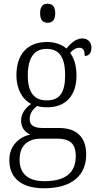

<svg xmlns="http://www.w3.org/2000/svg" viewBox="-20 -769 524 1029"><path d="M235 -647C258 -647 276 -659 276 -698C276 -737 258 -749 235 -749C212 -749 195 -737 195 -698C195 -659 212 -647 235 -647ZM216 240C368 240 442 169 442 59C442 -26 399 -83 296 -83H211C164 -83 139 -96 139 -130C139 -164 158 -185 179 -201C190 -196 218 -194 233 -194C338 -194 390 -263 390 -364C390 -422 375 -459 356 -486C373 -503 386 -513 406 -513C427 -513 434 -496 434 -469C459 -469 470 -488 470 -514C470 -540 454 -563 421 -563C382 -563 353 -529 336 -509C315 -528 277 -544 233 -544C124 -544 68 -476 68 -364C68 -298 96 -238 147 -212C118 -192 93 -162 93 -123C93 -82 117 -59 142 -48C87 -36 30 8 30 89C30 183 92 240 216 240ZM230 -231C164 -231 129 -273 129 -364C129 -462 165 -507 229 -507C297 -507 329 -464 329 -365C329 -270 298 -231 230 -231ZM218 202C117 202 85 150 85 86C85 4 138 -26 198 -26H284C353 -26 386 -2 386 68C386 148 342 202 218 202Z"/></svg>

Font: Noto Serif Sinhala SemiCondensed Light
Style: Regular
Weight: 300
Width: 4
Designer: Jelle Bosma - Monotype Design Team
Foundry: Monotype Imaging Inc.
Version: Version 2.007